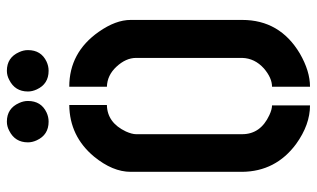

<svg xmlns="http://www.w3.org/2000/svg" viewBox="-200 -708 913 553"><g transform="rotate(-90 256.5 -431.5)"><path d="M123 -807.6Q123 -844.7 156.2 -861.3Q168.9 -868.2 182.6 -868.2Q220.7 -868.2 236.3 -833Q242.2 -820.3 242.2 -807.6Q242.2 -769.5 209 -753.9Q196.3 -748 182.6 -748Q144.5 -748 128.9 -782.2Q123 -794.9 123 -807.6ZM269.5 -807.6Q269.5 -844.7 302.7 -861.3Q315.4 -868.2 329.1 -868.2Q367.2 -868.2 382.8 -833Q388.7 -820.3 388.7 -807.6Q388.7 -769.5 355.5 -753.9Q342.8 -748 329.1 -748Q291 -748 275.4 -782.2Q269.5 -794.9 269.5 -807.6ZM38.1 -190.4V-511.7Q38.1 -563.5 82 -617.2Q140.6 -687.5 230.5 -688.5V-580.1Q179.7 -579.1 154.3 -525.4Q146.5 -507.8 146.5 -496.1V-190.4Q146.5 -137.7 201.2 -112.3Q217.8 -104.5 229.5 -104.5V4.9Q173.8 4.9 118.2 -35.2Q39.1 -93.8 38.1 -190.4ZM283.2 4.9V-104.5Q308.6 -104.5 335.9 -127.9Q365.2 -154.3 366.2 -190.4V-496.1Q366.2 -525.4 340.8 -552.7Q316.4 -579.1 283.2 -580.1V-688.5Q381.8 -688.5 441.4 -603.5Q475.6 -554.7 475.6 -511.7V-190.4Q475.6 -82 378.9 -24.4Q328.1 4.9 283.2 4.9Z"/></g></svg>

Font: Post No Bills Jaffna
Style: Bold
Weight: 700
Designer: Kosala Senevirathne, Siva Puranthara, Lasantha Premarathna, Tharique Azeez
Foundry: Mooniak
Version: Version 1.220 ; ttfautohint (v1.6)